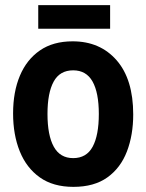

<svg xmlns="http://www.w3.org/2000/svg" viewBox="-20 -718 570 748"><path d="M266 10Q187 10 135 -27Q83 -64 57 -128.5Q31 -193 31 -276Q31 -360 57.5 -423Q84 -486 135.5 -521.5Q187 -557 263 -557Q370 -557 434.5 -483Q499 -409 499 -272Q499 -192 474.5 -128Q450 -64 398.5 -27Q347 10 266 10ZM265 -102Q317 -102 341 -146.5Q365 -191 365 -274Q365 -357 340.5 -400.5Q316 -444 265 -444Q213 -444 189 -400Q165 -356 165 -274Q165 -191 189.5 -146.5Q214 -102 265 -102ZM129 -606V-698H409V-606Z"/></svg>

Font: Noto Sans Mono Condensed
Style: Bold
Weight: 700
Width: 3
Designer: Monotype Design Team
Foundry: Monotype Imaging Inc.
Version: Version 2.014